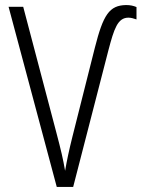

<svg xmlns="http://www.w3.org/2000/svg" viewBox="-20 -741 570 761"><path d="M205 0H270L410 -543C432 -626 446 -671 489 -671C499 -671 510 -668 521 -664V-713C509 -718 497 -721 480 -721C413 -720 389 -682 356 -552L267 -199C254 -147 245 -105 238 -64C230 -111 222 -145 203 -217L72 -714H14Z"/></svg>

Font: Noto Sans Mono Condensed Light
Style: Regular
Weight: 300
Width: 3
Designer: Monotype Design Team
Foundry: Monotype Imaging Inc.
Version: Version 2.014